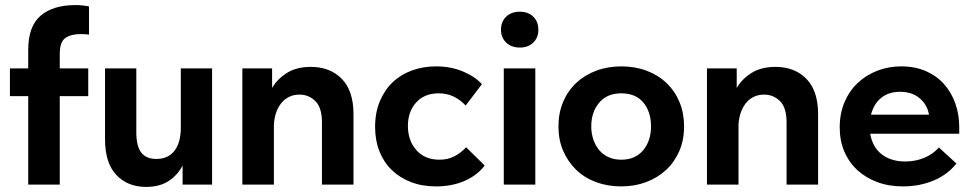

<svg xmlns="http://www.w3.org/2000/svg" viewBox="-20 -726 3824 755"><path d="M19 -457H91V-530Q91 -623 140 -664.5Q189 -706 276 -706Q293 -706 306 -704.5Q319 -703 330 -701V-590Q322 -591 313.5 -591.5Q305 -592 297 -592Q259 -592 237 -576.5Q215 -561 215 -514V-457H327V-348H215V0H91V-348H19Z M554 9Q482 9 437.5 -38Q393 -85 393 -179V-457H516V-207Q516 -151 535.5 -126Q555 -101 595 -101Q641 -101 666 -133Q691 -165 691 -225V-457H814V0H698V-75Q679 -38 643.5 -14.5Q608 9 554 9Z M1246 -245Q1246 -303 1220 -328.5Q1194 -354 1158 -354Q1134 -354 1115.5 -344.5Q1097 -335 1084.5 -318.5Q1072 -302 1065 -280.5Q1058 -259 1057 -234V0H933V-457H1050V-380Q1070 -415 1108 -439Q1146 -463 1202 -463Q1278 -463 1324 -416Q1370 -369 1370 -277V0H1246V-245Z M1695 7Q1640 7 1596 -10Q1552 -27 1520.5 -57.5Q1489 -88 1472 -131Q1455 -174 1455 -227Q1455 -283 1473.5 -327.5Q1492 -372 1524 -402.5Q1556 -433 1600 -449Q1644 -465 1695 -465Q1753 -465 1800.5 -445Q1848 -425 1875 -395L1811 -311Q1791 -333 1764.5 -346Q1738 -359 1705 -359Q1649 -359 1616.5 -323Q1584 -287 1584 -231Q1584 -173 1617.5 -135.5Q1651 -98 1708 -98Q1741 -98 1767 -111.5Q1793 -125 1813 -147L1886 -75Q1856 -36 1806.5 -14.5Q1757 7 1695 7Z M1961 -457H2085V0H1961ZM2024 -539Q1991 -539 1970.5 -558.5Q1950 -578 1950 -609Q1950 -641 1970.5 -660.5Q1991 -680 2024 -680Q2057 -680 2077 -660.5Q2097 -641 2097 -609Q2097 -578 2077 -558.5Q2057 -539 2024 -539Z M2423 7Q2369 7 2323.5 -10Q2278 -27 2245.5 -58.5Q2213 -90 2194.5 -133Q2176 -176 2176 -229Q2176 -282 2194.5 -325.5Q2213 -369 2246 -400Q2279 -431 2324.5 -448Q2370 -465 2423 -465Q2477 -465 2522.5 -448Q2568 -431 2601 -399.5Q2634 -368 2652 -324.5Q2670 -281 2670 -229Q2670 -175 2651 -131.5Q2632 -88 2599 -57.5Q2566 -27 2521 -10Q2476 7 2423 7ZM2423 -98Q2478 -98 2509 -135Q2540 -172 2540 -229Q2540 -286 2510 -322.5Q2480 -359 2423 -359Q2367 -359 2336 -322Q2305 -285 2305 -229Q2305 -202 2313 -178Q2321 -154 2336 -136Q2351 -118 2373 -108Q2395 -98 2423 -98Z M3073 -245Q3073 -303 3047 -328.5Q3021 -354 2985 -354Q2961 -354 2942.5 -344.5Q2924 -335 2911.5 -318.5Q2899 -302 2892 -280.5Q2885 -259 2884 -234V0H2760V-457H2877V-380Q2897 -415 2935 -439Q2973 -463 3029 -463Q3105 -463 3151 -416Q3197 -369 3197 -277V0H3073V-245Z M3530 7Q3475 7 3429.5 -10Q3384 -27 3351 -57.5Q3318 -88 3300 -130.5Q3282 -173 3282 -225Q3282 -280 3301 -324.5Q3320 -369 3353 -400Q3386 -431 3430 -448Q3474 -465 3524 -465Q3578 -465 3620.5 -446.5Q3663 -428 3692 -395.5Q3721 -363 3736.5 -319.5Q3752 -276 3752 -226V-200H3402Q3411 -147 3447.5 -119Q3484 -91 3540 -91Q3580 -91 3614.5 -105.5Q3649 -120 3672 -146L3741 -83Q3706 -39 3651 -16Q3596 7 3530 7ZM3519 -365Q3475 -365 3445.5 -341.5Q3416 -318 3405 -275H3633Q3627 -313 3597 -339Q3567 -365 3519 -365Z"/></svg>

Font: Tilda Sans Bold
Style: Regular
Weight: 700
Designer: ParaType Ltd
Foundry: ParaType Ltd
Version: Version 1.009